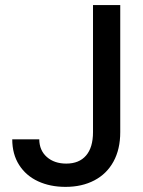

<svg xmlns="http://www.w3.org/2000/svg" viewBox="-20 -727 565 757"><path d="M454.1 -707V-206.1Q454.1 -138.7 427.5 -90.1Q400.9 -41.5 352.1 -15.9Q303.2 9.8 238.3 9.8Q177.7 9.8 130.1 -12.2Q82.5 -34.2 55.4 -76.7Q28.3 -119.1 28.3 -177.7H134.8Q135.3 -133.8 164.8 -107.9Q194.3 -82 241.2 -82Q292 -82 319.3 -113.8Q346.7 -145.5 346.7 -206.1V-707Z"/></svg>

Font: Pretendard Std Medium
Style: Regular
Weight: 500
Designer: Base glyphs from Inter by Rasmus Andersson; Hangeul glyphs from Noto Sans CJK(Source Han Sans) by Jang Soo-young and Kan
Foundry: Kil Hyung-jin
Version: Version 1.309